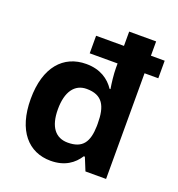

<svg xmlns="http://www.w3.org/2000/svg" viewBox="-138 -873 924 997"><g transform="rotate(20 324.5 -375.0)"><path d="M251 10C330 10 377 -26 406 -71H412L441 0H555V-584H631V-681H555V-760H406V-681H252V-584H406V-559C406 -525 412 -474 417 -446H412C382 -491 333 -526 255 -526C130 -526 45 -434 45 -257C45 -82 129 10 251 10ZM303 -109C235 -109 196 -158 196 -255C196 -352 235 -405 301 -405C389 -405 416 -352 416 -256V-242C414 -153 385 -109 303 -109Z"/></g></svg>

Font: Noto Sans Lisu
Style: Bold
Weight: 700
Designer: Monotype Design Team. David Williams.
Foundry: Monotype Imaging Inc.
Version: Version 2.102